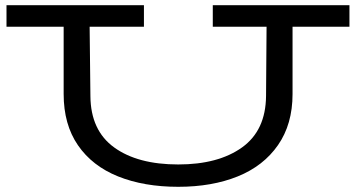

<svg xmlns="http://www.w3.org/2000/svg" viewBox="-20 -706 1371 739"><path d="M1325 -603H1106V-344Q1106 -228 1050 -147.5Q994 -67 895 -27Q796 13 666 13Q534 13 434.5 -27Q335 -67 280 -147Q225 -227 225 -344V-603H5V-686H534V-603H325L328 -336Q329 -204 419.5 -138.5Q510 -73 666 -73Q820 -73 911.5 -138.5Q1003 -204 1004 -337L1006 -603H799V-686H1325Z"/></svg>

Font: BioRhyme Expanded
Style: Regular
Weight: 400
Width: 7
Designer: Aoife Mooney
Foundry: Aoife Mooney Type
Version: Version 1.001